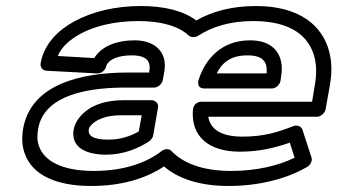

<svg xmlns="http://www.w3.org/2000/svg" viewBox="-20 -583 1121 638"><path d="M293 -390 172 -397C185 -428 212 -451 246 -470C293 -496 360 -513 440 -513C519 -513 575 -495 607 -465C615 -458 629 -458 638 -464C685 -494 743 -513 822 -513C948 -513 1009 -462 1026 -389C1032 -363 1032 -333 1026 -299L1017 -245H650C639 -245 623 -239 621 -218C614 -130 673 -79 777 -79C844 -79 897 -93 943 -109L959 -59C904 -32 831 -15 748 -15C651 -15 587 -42 550 -81C542 -90 527 -89 517 -81C467 -42 391 -15 292 -15C186 -15 126 -48 109 -99C103 -116 103 -134 107 -156C124 -251 234 -292 396 -292H492C507 -292 519 -306 521 -317L526 -345C537 -409 496 -449 427 -449C373 -449 320 -433 293 -390ZM1000 -28C1011 -34 1019 -48 1015 -60L985 -152C982 -162 969 -169 955 -164C904 -144 857 -129 786 -129C712 -129 679 -155 672 -195H1033C1044 -195 1059 -205 1062 -220L1076 -299C1083 -338 1083 -374 1075 -407C1053 -501 971 -563 831 -563C752 -563 687 -546 632 -515C590 -547 526 -563 448 -563C362 -563 286 -544 227 -512C177 -485 127 -440 115 -373C113 -361 120 -349 134 -348L302 -339C318 -338 331 -351 333 -364C334 -367 335 -369 338 -373C349 -387 374 -399 418 -399C468 -399 482 -379 476 -345V-342H405C247 -342 83 -302 57 -156C52 -127 53 -100 61 -76C86 0 169 35 283 35C380 35 462 12 525 -30C571 10 643 35 739 35C841 35 933 11 1000 -28ZM225 -154C213 -88 275 -69 333 -69C390 -69 440 -90 475 -113C482 -118 488 -126 489 -133L505 -225C508 -240 495 -250 484 -250H390C331 -250 278 -234 245 -194C235 -182 228 -168 225 -154ZM275 -154C276 -157 277 -161 282 -166C297 -184 330 -200 381 -200H451L441 -146C415 -131 380 -119 341 -119C285 -119 272 -134 275 -154ZM914 -328C926 -397 893 -449 811 -449C715 -449 662 -386 640 -318C637 -308 636 -289 659 -289H883C898 -289 910 -303 912 -314ZM866 -339H700C718 -374 745 -399 802 -399C855 -399 869 -377 866 -339Z"/></svg>

Font: Asimov
Style: XWidOuIt
Weight: 500
Designer: Google
Version: Version 2.000980; 2014